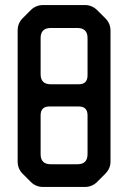

<svg xmlns="http://www.w3.org/2000/svg" viewBox="-20 -731 508 761"><path d="M102 -10Q122 10 151 10H316Q345 10 365 -10L397 -42Q418 -63 418 -91V-609Q418 -638 398 -658L366 -690Q345 -711 317 -711H152Q122 -711 102 -691L70 -659Q50 -639 50 -610V-91Q50 -62 70 -42ZM141 -437V-580Q141 -620 181 -620H287Q327 -620 327 -580V-432Q327 -397 292 -397H181Q141 -397 141 -437ZM141 -120V-274Q141 -309 176 -309H292Q327 -309 327 -274V-120Q327 -80 287 -80H181Q141 -80 141 -120Z"/></svg>

Font: WDXL Lubrifont TC
Style: Regular
Weight: 400
Designer: [WDXL Lubrifont] Copyright 2020-2022 (c) NightFurySL2001, Skr-ZERO; [ZCOOL QingKe HuangYou] Copyright 2018-2022 (c) The 
Version: Version 2.001;hotconv 1.1.1;makeotfexe 2.6.0